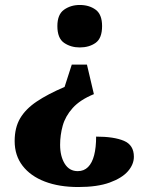

<svg xmlns="http://www.w3.org/2000/svg" viewBox="-20 -561 594 773"><path d="M330 -301 358 -182Q302 -159 272.5 -126Q243 -93 232.5 -55Q222 -17 222 22Q222 68 240.5 98Q259 128 293 128Q318 128 334.5 111.5Q351 95 359 64Q367 33 367 -11Q439 -11 479 6Q519 23 519 70Q519 101 495 128.5Q471 156 421.5 174Q372 192 295 192Q218 192 160.5 170Q103 148 71 106.5Q39 65 39 7Q39 -47 61 -84.5Q83 -122 127.5 -152Q172 -182 240 -211L269 -301ZM301 -541Q339 -541 365 -522Q391 -503 391 -456Q391 -407 365 -388.5Q339 -370 301 -370Q265 -370 238 -388.5Q211 -407 211 -456Q211 -503 238 -522Q265 -541 301 -541Z"/></svg>

Font: Noto Serif Kannada ExtraBold
Style: Regular
Weight: 800
Version: Version 2.003